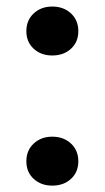

<svg xmlns="http://www.w3.org/2000/svg" viewBox="-20 -565 322 590"><path d="M61 0ZM61 -69.3Q61 -103 83.7 -124Q106.4 -145 140.6 -145Q175.3 -145 198 -124Q220.7 -103 220.7 -69.3Q220.7 -36.1 198.2 -15.4Q175.8 5.4 140.6 5.4Q106 5.4 83.5 -15.4Q61 -36.1 61 -69.3ZM61 -469.2Q61 -502.9 83.7 -523.9Q106.4 -544.9 140.6 -544.9Q175.3 -544.9 198 -523.9Q220.7 -502.9 220.7 -469.2Q220.7 -436 198.2 -415.3Q175.8 -394.5 140.6 -394.5Q106 -394.5 83.5 -415.3Q61 -436 61 -469.2Z"/></svg>

Font: Roboto
Style: Bold
Weight: 700
Designer: Google
Version: Version 2.134; 2016; ttfautohint (v1.6)